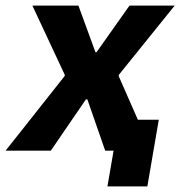

<svg xmlns="http://www.w3.org/2000/svg" viewBox="-59 -540 646 688"><path d="M-39 0H123L249 -184H254L318 0H348L326 128H469L510 -111H435L366 -268L367 -272L567 -520H405L287 -353H283L222 -520H57L173 -272V-268Z"/></svg>

Font: Fixel Text 20240404
Style: Bold Italic
Weight: 700
Width: 4
Italic angle: -10°
Designer: AlfaBravo + MacPaw
Foundry: Kyrylo Tkachov, Marchela Mozhyna, Serhii Makarenko, Maria Weinstein, Zakhar Kryvoshyya
Version: Version 1.211;Glyphs 3.2 (3225)